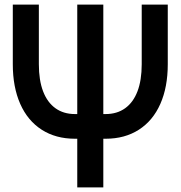

<svg xmlns="http://www.w3.org/2000/svg" viewBox="-20 -820 790 840"><path d="M714 -800H600V-539Q600 -469 581.5 -420.5Q563 -372 527.5 -346.5Q492 -321 442 -321H432V-800H318V-321H308Q258 -321 222.5 -346.5Q187 -372 168.5 -420.5Q150 -469 150 -539V-800H36V-539Q36 -439 68.5 -365.5Q101 -292 162.5 -252.5Q224 -213 308 -213H318V0H432V-213H442Q526 -213 587.5 -252.5Q649 -292 681.5 -365.5Q714 -439 714 -539Z"/></svg>

Font: Martian Mono Custom sWd Rg
Style: Regular
Weight: 400
Width: 6
Monospace: yes
Designer: Alex Havermale
Foundry: Evil Martians
Version: Version 1.000